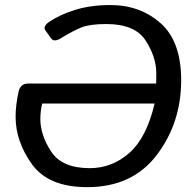

<svg xmlns="http://www.w3.org/2000/svg" viewBox="-20 -735 755 769"><path d="M42.5 -267.1Q42.5 -314.9 54.7 -368.7Q62 -399.4 90.8 -400.4H605.5Q606 -420.9 606 -440.9Q606 -506.8 563.2 -572.8Q520.5 -638.7 406.2 -638.7Q340.8 -638.7 307.6 -625.7Q274.4 -612.8 223.1 -581.5Q196.3 -564.9 184.6 -581.5L162.1 -612.8Q150.4 -629.4 177.7 -647.9Q218.3 -675.8 280.5 -695.3Q342.8 -714.8 422.4 -714.8Q540.5 -714.8 623 -642.3Q705.6 -569.8 705.6 -413.6Q705.6 -242.7 607.7 -114Q509.8 14.6 329.6 14.6Q174.3 14.6 108.4 -76.7Q42.5 -168 42.5 -267.1ZM141.6 -258.8Q141.6 -193.8 185.1 -127.7Q228.5 -61.5 339.4 -61.5Q429.2 -61.5 498.5 -123Q567.9 -184.6 599.1 -320.3H148.9Q141.6 -288.6 141.6 -258.8Z"/></svg>

Font: Istok Web
Style: Italic
Weight: 400
Italic angle: -13°
Designer: Andrey V. Panov
Foundry: Andrey V. Panov
Version: Version 1.0.2g